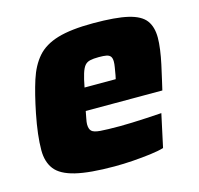

<svg xmlns="http://www.w3.org/2000/svg" viewBox="-83 -606 727 702"><g transform="rotate(-15 280.5 -255.0)"><path d="M268 8Q174 8 120.5 -5Q67 -18 45.5 -46Q24 -74 24 -118Q24 -146 28 -180Q32 -214 40 -254Q54 -324 70 -374Q86 -424 114 -456Q142 -488 192.5 -503Q243 -518 327 -518Q412 -518 458.5 -507Q505 -496 523.5 -471.5Q542 -447 542 -406Q542 -387 538.5 -361Q535 -335 529 -307.5Q523 -280 517 -254L508 -215H218Q216 -204 213 -189Q210 -174 210 -167Q210 -149 218 -141Q226 -133 250.5 -131Q275 -129 326 -129Q345 -129 371 -130Q397 -131 426 -132.5Q455 -134 483 -136L456 -11Q436 -5 404.5 -1Q373 3 337.5 5.5Q302 8 268 8ZM236 -299H354L357 -313Q360 -331 362 -342.5Q364 -354 364 -363Q364 -376 359 -382.5Q354 -389 343.5 -391Q333 -393 315 -393Q294 -393 281.5 -390Q269 -387 261.5 -378Q254 -369 248 -350Q242 -331 236 -299Z"/></g></svg>

Font: Saira Thin ExtraBold
Style: Italic
Weight: 800
Italic angle: -12°
Version: Version 1.101